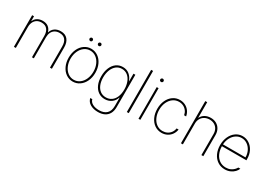

<svg xmlns="http://www.w3.org/2000/svg" viewBox="3 -1642 3870 2787"><g transform="rotate(30 1938.0 -248.5)"><path d="M80.1 -530.3H111.3V-451.2H115.2Q129.9 -490.7 167.7 -513.9Q205.6 -537.1 257.8 -537.1Q314.9 -537.1 351.1 -509.3Q387.2 -481.4 402.3 -430.7H405.3Q419.4 -480.5 459.7 -508.8Q500 -537.1 559.6 -537.1Q636.2 -537.1 676.5 -488.5Q716.8 -439.9 716.8 -356.4V0H684.6V-355.5Q684.6 -426.8 652.1 -466.8Q619.6 -506.8 554.7 -506.8Q510.3 -506.8 478.5 -487.5Q446.8 -468.3 430.4 -433.8Q414.1 -399.4 414.1 -354.5V0H382.8V-357.4Q382.8 -426.8 350.1 -466.8Q317.4 -506.8 252.9 -506.8Q209.5 -506.8 177.7 -487.3Q146 -467.8 129.2 -432.6Q112.3 -397.5 112.3 -352.5V0H80.1Z M846.7 -263.7Q846.7 -341.8 875.5 -404.3Q904.3 -466.8 955.3 -502.4Q1006.3 -538.1 1069.3 -538.1Q1132.3 -538.1 1183.6 -502.4Q1234.9 -466.8 1263.9 -404.1Q1293 -341.3 1293 -263.7Q1293 -185.5 1263.9 -123Q1234.9 -60.5 1183.6 -24.9Q1132.3 10.7 1069.3 10.7Q1006.3 10.7 955.3 -24.9Q904.3 -60.5 875.5 -123Q846.7 -185.5 846.7 -263.7ZM1260.7 -263.7Q1260.7 -332 1236.1 -387.7Q1211.4 -443.4 1167.7 -475.6Q1124 -507.8 1069.3 -507.8Q1014.6 -507.8 970.9 -475.6Q927.2 -443.4 902.6 -387.7Q877.9 -332 877.9 -263.7Q877.9 -195.3 902.6 -139.6Q927.2 -84 970.9 -51.8Q1014.6 -19.5 1069.3 -19.5Q1124.5 -19.5 1168.2 -51.8Q1211.9 -84 1236.3 -139.6Q1260.7 -195.3 1260.7 -263.7ZM970.7 -653.3Q970.7 -664.6 979 -672.6Q987.3 -680.7 998 -680.7Q1009.8 -680.7 1017.6 -672.6Q1025.4 -664.6 1025.4 -653.3Q1025.4 -642.1 1017.6 -634Q1009.8 -626 998 -626Q987.3 -626 979 -634.3Q970.7 -642.6 970.7 -653.3ZM1113.3 -653.3Q1113.3 -664.6 1121.6 -672.6Q1129.9 -680.7 1140.6 -680.7Q1152.3 -680.7 1160.2 -672.6Q1168 -664.6 1168 -653.3Q1168 -642.1 1160.2 -634Q1152.3 -626 1140.6 -626Q1129.9 -626 1121.6 -634.3Q1113.3 -642.6 1113.3 -653.3Z M1411.1 88.9H1445.3Q1456.5 133.3 1501 156.5Q1545.4 179.7 1607.4 179.7Q1689.5 179.7 1733.9 137.2Q1778.3 94.7 1778.3 10.7V-127H1774.4Q1755.4 -67.9 1708.5 -34.4Q1661.6 -1 1599.6 -1Q1537.6 -1 1490.5 -33.9Q1443.4 -66.9 1417.5 -126.7Q1391.6 -186.5 1391.6 -264.6Q1391.6 -343.8 1417.2 -406Q1442.9 -468.3 1490 -503.2Q1537.1 -538.1 1599.6 -538.1Q1663.6 -538.1 1708.7 -501.5Q1753.9 -464.8 1775.4 -403.3H1778.3V-530.3H1809.6V11.7Q1809.6 76.7 1784.9 121.1Q1760.3 165.5 1714.8 187.7Q1669.4 210 1607.4 210Q1531.7 210 1478 179.2Q1424.3 148.4 1411.1 88.9ZM1778.3 -264.6Q1778.3 -334 1756.8 -389.4Q1735.4 -444.8 1695.1 -476.3Q1654.8 -507.8 1600.6 -507.8Q1546.9 -507.8 1506.8 -476.1Q1466.8 -444.3 1445.3 -389.2Q1423.8 -334 1423.8 -264.6Q1423.8 -195.3 1445.3 -142.6Q1466.8 -89.8 1506.8 -60.5Q1546.9 -31.2 1600.6 -31.2Q1654.3 -31.2 1694.6 -59.6Q1734.9 -87.9 1756.6 -140.6Q1778.3 -193.4 1778.3 -264.6Z M2004.9 0H1972.7V-707H2004.9Z M2168 -530.3H2199.2V0H2168ZM2156.2 -653.3Q2156.2 -664.6 2164.6 -672.6Q2172.9 -680.7 2183.6 -680.7Q2195.3 -680.7 2203.6 -672.6Q2211.9 -664.6 2211.9 -653.3Q2211.9 -641.6 2203.6 -633.8Q2195.3 -626 2183.6 -626Q2172.4 -626 2164.3 -633.8Q2156.2 -641.6 2156.2 -653.3Z M2332 -263.7Q2332 -340.8 2360.8 -403.6Q2389.6 -466.3 2440.9 -502.2Q2492.2 -538.1 2556.6 -538.1Q2605 -538.1 2646.2 -517.6Q2687.5 -497.1 2714.8 -460Q2742.2 -422.9 2750 -375H2716.8Q2710 -413.6 2687.7 -443.8Q2665.5 -474.1 2631.6 -491Q2597.7 -507.8 2557.6 -507.8Q2502.4 -507.8 2458.3 -476.3Q2414.1 -444.8 2388.7 -389.2Q2363.3 -333.5 2363.3 -263.7Q2363.3 -195.3 2387.9 -139.4Q2412.6 -83.5 2456.8 -51.5Q2501 -19.5 2557.6 -19.5Q2598.1 -19.5 2632.3 -36.1Q2666.5 -52.7 2689 -83.5Q2711.4 -114.3 2717.8 -155.3H2751Q2743.2 -106 2716.3 -68.4Q2689.5 -30.8 2648.2 -10Q2606.9 10.7 2557.6 10.7Q2492.2 10.7 2440.9 -24.9Q2389.6 -60.5 2360.8 -123Q2332 -185.5 2332 -263.7Z M2912.1 0H2879.9V-707H2912.1V-446.3H2915Q2934.1 -488.3 2976.3 -512.7Q3018.6 -537.1 3074.2 -537.1Q3127 -537.1 3168 -514.2Q3209 -491.2 3231.9 -449.5Q3254.9 -407.7 3254.9 -353.5V0H3222.7V-352.5Q3222.7 -397.9 3203.6 -433.1Q3184.6 -468.3 3149.9 -487.5Q3115.2 -506.8 3070.3 -506.8Q3024.9 -506.8 2988.8 -487.1Q2952.6 -467.3 2932.4 -431.9Q2912.1 -396.5 2912.1 -350.6Z M3384.8 -263.7Q3384.8 -341.3 3413.8 -404.1Q3442.9 -466.8 3493.7 -502.4Q3544.4 -538.1 3607.4 -538.1Q3667.5 -538.1 3717.5 -505.4Q3767.6 -472.7 3796.9 -414.8Q3826.2 -356.9 3826.2 -285.2V-260.7H3416Q3416.5 -192.9 3440.9 -137.9Q3465.3 -83 3511 -51.3Q3556.6 -19.5 3618.2 -19.5Q3660.6 -19.5 3693.1 -34.4Q3725.6 -49.3 3746.1 -70.1Q3766.6 -90.8 3777.3 -111.3H3811.5Q3800.3 -80.6 3773.9 -52.7Q3747.6 -24.9 3707.5 -7.1Q3667.5 10.7 3618.2 10.7Q3548.8 10.7 3495.8 -24.9Q3442.9 -60.5 3413.8 -123Q3384.8 -185.5 3384.8 -263.7ZM3793.9 -291Q3793.9 -350.6 3769 -400.4Q3744.1 -450.2 3701.4 -479Q3658.7 -507.8 3607.4 -507.8Q3556.6 -507.8 3514.4 -479.5Q3472.2 -451.2 3446 -401.6Q3419.9 -352.1 3416.5 -291Z"/></g></svg>

Font: Pretendard Std Thin
Style: Regular
Weight: 100
Designer: Base glyphs from Inter by Rasmus Andersson; Hangeul glyphs from Noto Sans CJK(Source Han Sans) by Jang Soo-young and Kan
Foundry: Kil Hyung-jin
Version: Version 1.309